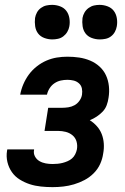

<svg xmlns="http://www.w3.org/2000/svg" viewBox="-20 -761 515 789"><path d="M196 8Q172 8 148 5.5Q124 3 102.5 -4Q81 -11 61.5 -23Q42 -35 29 -53.5Q16 -72 10.5 -95Q5 -118 9 -142L10 -147H120V-145Q117 -131 123.5 -118.5Q130 -106 142 -99Q154 -92 168 -89.5Q182 -87 196 -87Q206 -87 216.5 -88Q227 -89 237 -91.5Q247 -94 257.5 -98.5Q268 -103 276 -110Q284 -117 289 -127Q294 -137 296 -147Q299 -164 294.5 -179.5Q290 -195 278 -205Q266 -215 250.5 -219Q235 -223 219 -223H163L178 -318H234Q247 -318 260.5 -320Q274 -322 286 -328.5Q298 -335 306.5 -347Q315 -359 317 -372Q319 -385 316.5 -397.5Q314 -410 304.5 -418.5Q295 -427 282.5 -430Q270 -433 257 -433Q243 -433 229.5 -430Q216 -427 204 -419Q192 -411 184 -398.5Q176 -386 173 -372H63Q67 -394 76 -415Q85 -436 98.5 -454.5Q112 -473 131 -488Q150 -503 171 -512Q192 -521 213.5 -524.5Q235 -528 257 -528Q282 -528 305.5 -524.5Q329 -521 350.5 -512Q372 -503 389 -487.5Q406 -472 415.5 -451.5Q425 -431 427.5 -407Q430 -383 426 -359Q424 -344 418.5 -329Q413 -314 402 -302.5Q391 -291 377.5 -282Q364 -273 349 -267Q365 -257 378 -242.5Q391 -228 398 -210Q405 -192 406.5 -171.5Q408 -151 404 -130Q401 -108 391.5 -87Q382 -66 365 -49Q348 -32 327 -21Q306 -10 284 -3.5Q262 3 240 5.5Q218 8 196 8ZM390 -599Q373 -599 357 -605Q341 -611 331.5 -623.5Q322 -636 319.5 -653Q317 -670 319 -687Q321 -699 327.5 -710Q334 -721 344.5 -728.5Q355 -736 366.5 -738.5Q378 -741 389 -741Q406 -741 422 -735Q438 -729 447.5 -716.5Q457 -704 460 -687Q463 -670 460 -653Q458 -641 452 -630Q446 -619 436 -611.5Q426 -604 414 -601.5Q402 -599 390 -599ZM195 -599Q178 -599 162 -605Q146 -611 136.5 -623.5Q127 -636 124.5 -653Q122 -670 124 -687Q126 -699 132 -710Q138 -721 148.5 -728.5Q159 -736 170.5 -738.5Q182 -741 194 -741Q211 -741 227 -735Q243 -729 252.5 -716.5Q262 -704 265 -687Q268 -670 265 -653Q263 -641 256.5 -630Q250 -619 240 -611.5Q230 -604 218 -601.5Q206 -599 195 -599Z"/></svg>

Font: Iosevka QP
Style: Bold Italic
Weight: 700
Italic angle: -9°
Designer: Belleve Invis
Foundry: Belleve Invis
Version: Version 20.0.0; ttfautohint (v1.8.4)